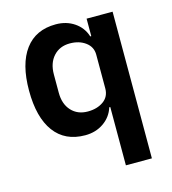

<svg xmlns="http://www.w3.org/2000/svg" viewBox="-109 -624 819 913"><g transform="rotate(-15 300.0 -167.0)"><path d="M398 -87H393Q379 -42 340 -15Q301 12 249 12Q150 12 97.5 -59Q45 -130 45 -262Q45 -393 97.5 -463.5Q150 -534 249 -534Q301 -534 340 -507.5Q379 -481 393 -436H398V-522H526V200H398ZM290 -94Q336 -94 367 -116Q398 -138 398 -179V-345Q398 -383 367 -406Q336 -429 290 -429Q240 -429 209.5 -395.5Q179 -362 179 -306V-216Q179 -160 209.5 -127Q240 -94 290 -94Z"/></g></svg>

Font: IBM Plex Sans KR SmBld
Style: Regular
Weight: 600
Designer: Mike Abbink; Paul van der Laan; Pieter van Rosmalen; Wujin Sim; Chorong Kim; Dohee Lee;
Foundry: Sandoll Inc.
Version: Version 1.002